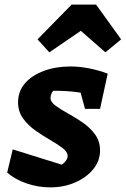

<svg xmlns="http://www.w3.org/2000/svg" viewBox="-20 -800 543 829"><path d="M11 -55 35 -155 269 -82H229Q241 -85 250.5 -92Q260 -99 266 -108Q272 -117 272 -127Q272 -144 250.5 -160.5Q229 -177 197 -195.5Q165 -214 133.5 -236Q102 -258 80 -288Q58 -318 58 -358Q58 -406 88 -440.5Q118 -475 169.5 -494Q221 -513 284 -513Q323 -513 364 -505Q405 -497 445 -482L394 -387Q354 -397 310 -402.5Q266 -408 220 -408Q202 -408 183.5 -407.5Q165 -407 147 -405L218 -415Q208 -408 203 -397.5Q198 -387 198 -377Q198 -360 219.5 -344Q241 -328 273 -310.5Q305 -293 337 -271Q369 -249 390.5 -219.5Q412 -190 412 -150Q412 -106 383 -70Q354 -34 305 -12.5Q256 9 197 9Q145 9 95 -8Q45 -25 11 -55ZM347 -330 306 -482H445L412 -330ZM395 -780 503 -630 435 -574 329 -667 193 -574 142 -630 289 -780Z"/></svg>

Font: Piazzolla Thin Black
Style: Italic
Weight: 900
Italic angle: -11.3°
Version: Version 2.005